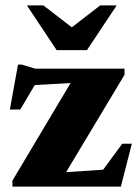

<svg xmlns="http://www.w3.org/2000/svg" viewBox="-20 -690 512 710"><path d="M26 0V-22L241 -383L108.5 -375.5L55 -285H16.5L46.5 -451H61L110.5 -436H440.5V-413.5L224.5 -53.5L361.5 -62.5L432 -158.5H467.5L427 0ZM411.5 -670 301.5 -504.5H189.5L79.5 -670H140.5L245.5 -589L350.5 -670Z"/></svg>

Font: Newsreader Text ExtraBold
Style: Regular
Weight: 800
Designer: Hugues Gentile
Foundry: Production Type
Version: Version 1.001